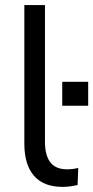

<svg xmlns="http://www.w3.org/2000/svg" viewBox="-20 -725 366 754"><path d="M225.5 8.9Q151.2 8.9 113.4 -34.8Q75.6 -78.6 75.6 -160.6V-705H156.6V-167.1Q156.6 -132.3 166.2 -108.1Q175.7 -83.8 194.8 -72Q214 -60.1 242.1 -60.1Q254.2 -60.1 265.5 -61.4Q276.7 -62.7 287.3 -65.7L284.7 1.5Q269.4 5 254.8 7Q240.2 8.9 225.5 8.9ZM224.4 -309.8V-403.7H326.3V-309.8Z"/></svg>

Font: Nunito Sans 12pt ExtraLight
Style: Regular
Weight: 200
Version: Version 3.101;gftools[0.9.27]